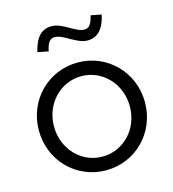

<svg xmlns="http://www.w3.org/2000/svg" viewBox="-107 -796 806 895"><g transform="rotate(-15 296.0 -348.5)"><path d="M180 -595C188 -636 200 -652 224 -652C266 -652 316 -597 369 -597C417 -597 449 -630 463 -697L412 -707C402 -665 390 -650 367 -650C325 -650 276 -705 222 -705C173 -705 143 -672 128 -605ZM296 10C439 10 552 -104 552 -250C552 -396 439 -510 296 -510C153 -510 40 -396 40 -250C40 -104 153 10 296 10ZM296 -56C194 -56 113 -141 113 -250C113 -359 194 -444 296 -444C398 -444 479 -359 479 -250C479 -141 398 -56 296 -56Z"/></g></svg>

Font: Red Hat Display
Style: Regular
Weight: 400
Designer: Pentagram, MCKL
Foundry: Pentagram, MCKL
Version: Version 1.023